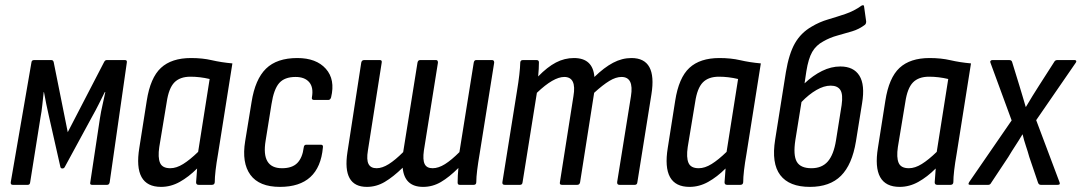

<svg xmlns="http://www.w3.org/2000/svg" viewBox="-20 -723 4230 751"><path d="M30 0Q21 0 22 -10L103 -479Q104 -488 113 -488H181Q188 -488 190 -480L245 -206L387 -480Q391 -488 397 -488H469Q478 -488 476 -478L409 -10Q407 0 399 0H340Q331 0 333 -9L371 -261Q375 -287 381 -312.5Q387 -338 392 -363H390Q378 -339 366 -315Q354 -291 341 -268L234 -71Q231 -64 224 -64Q217 -64 216 -71L171 -270Q166 -293 161 -316Q156 -339 152 -363H151Q148 -338 145.5 -312.5Q143 -287 138 -261L98 -10Q97 0 89 0Z M610 8Q500 8 525 -145L554 -329Q568 -419 609.5 -457.5Q651 -496 727 -496Q772 -496 808.5 -487.5Q845 -479 889 -475L833 -122Q820 -48 820 -10Q819 0 809 0H757Q747 0 747 -10Q748 -22 749 -36Q750 -50 751 -64Q718 -31 683 -11.5Q648 8 610 8ZM646 -65Q670 -65 696.5 -81.5Q723 -98 755 -129L800 -414Q762 -423 725 -423Q684 -423 662 -400.5Q640 -378 632 -323L603 -148Q597 -107 606 -86Q615 -65 646 -65Z M1075 8Q994 8 959.5 -39Q925 -86 939 -171L964 -324Q978 -413 1020.5 -454.5Q1063 -496 1143 -496Q1217 -496 1254.5 -454Q1292 -412 1275 -342Q1272 -332 1264 -332H1209Q1198 -332 1200 -342Q1207 -381 1189.5 -401.5Q1172 -422 1136 -422Q1093 -422 1072 -398Q1051 -374 1042 -316L1019 -173Q1001 -65 1083 -65Q1123 -65 1143 -85.5Q1163 -106 1168 -146Q1169 -157 1178 -157H1235Q1245 -157 1243 -146Q1229 8 1075 8Z M1415 8Q1318 8 1339 -128L1393 -478Q1395 -488 1404 -488H1466Q1475 -488 1473 -478L1419 -134Q1413 -98 1421.5 -81.5Q1430 -65 1453 -65Q1475 -65 1500.5 -81Q1526 -97 1557 -128L1613 -478Q1615 -488 1623 -488H1686Q1693 -488 1693 -478L1638 -134Q1633 -98 1641 -81.5Q1649 -65 1672 -65Q1695 -65 1720.5 -81Q1746 -97 1777 -128L1833 -478Q1835 -488 1842 -488H1905Q1913 -488 1913 -478L1856 -121Q1850 -86 1846.5 -58Q1843 -30 1843 -11Q1843 0 1833 0H1778Q1770 0 1770 -9Q1770 -36 1773 -66Q1737 -30 1704.5 -11Q1672 8 1635 8Q1562 8 1555 -67Q1518 -31 1485 -11.5Q1452 8 1415 8Z M1954 0Q1944 0 1945 -10L2002 -366Q2014 -438 2015 -479Q2016 -488 2025 -488H2079Q2088 -488 2088 -479Q2088 -455 2085 -424Q2121 -461 2154.5 -478.5Q2188 -496 2225 -496Q2299 -496 2305 -422Q2343 -459 2378 -477.5Q2413 -496 2450 -496Q2551 -496 2528 -354L2473 -10Q2472 0 2463 0H2403Q2393 0 2394 -11L2448 -347Q2460 -422 2411 -422Q2389 -422 2363.5 -406.5Q2338 -391 2304 -360L2249 -10Q2247 0 2238 0H2178Q2168 0 2170 -10L2223 -347Q2236 -422 2187 -422Q2145 -422 2080 -360L2024 -10Q2023 0 2014 0Z M2677 8Q2567 8 2592 -145L2621 -329Q2635 -419 2676.5 -457.5Q2718 -496 2794 -496Q2839 -496 2875.5 -487.5Q2912 -479 2956 -475L2900 -122Q2887 -48 2887 -10Q2886 0 2876 0H2824Q2814 0 2814 -10Q2815 -22 2816 -36Q2817 -50 2818 -64Q2785 -31 2750 -11.5Q2715 8 2677 8ZM2713 -65Q2737 -65 2763.5 -81.5Q2790 -98 2822 -129L2867 -414Q2829 -423 2792 -423Q2751 -423 2729 -400.5Q2707 -378 2699 -323L2670 -148Q2664 -107 2673 -86Q2682 -65 2713 -65Z M3148 8Q3067 8 3032 -38Q2997 -84 3012 -177L3054 -441Q3066 -513 3089.5 -554Q3113 -595 3155 -619Q3185 -637 3219 -647Q3253 -657 3287 -668.5Q3321 -680 3350 -701Q3360 -706 3360 -696L3368 -639Q3368 -630 3363 -626Q3341 -609 3313 -600.5Q3285 -592 3255.5 -584Q3226 -576 3200 -561Q3172 -546 3157 -520Q3142 -494 3134 -444L3127 -397Q3160 -428 3195.5 -445.5Q3231 -463 3267 -463Q3319 -463 3341.5 -427Q3364 -391 3352 -319L3328 -170Q3313 -79 3269.5 -35.5Q3226 8 3148 8ZM3091 -175Q3082 -116 3096.5 -90.5Q3111 -65 3154 -65Q3195 -65 3218 -91.5Q3241 -118 3250 -174L3272 -312Q3278 -354 3267 -371Q3256 -388 3229 -388Q3203 -388 3173.5 -371Q3144 -354 3115 -324Z M3499 8Q3389 8 3414 -145L3443 -329Q3457 -419 3498.5 -457.5Q3540 -496 3616 -496Q3661 -496 3697.5 -487.5Q3734 -479 3778 -475L3722 -122Q3709 -48 3709 -10Q3708 0 3698 0H3646Q3636 0 3636 -10Q3637 -22 3638 -36Q3639 -50 3640 -64Q3607 -31 3572 -11.5Q3537 8 3499 8ZM3535 -65Q3559 -65 3585.5 -81.5Q3612 -98 3644 -129L3689 -414Q3651 -423 3614 -423Q3573 -423 3551 -400.5Q3529 -378 3521 -323L3492 -148Q3486 -107 3495 -86Q3504 -65 3535 -65Z M3775 0Q3764 0 3771 -11L3937 -252L3854 -478Q3852 -482 3854.5 -485Q3857 -488 3861 -488H3928Q3937 -488 3939 -480L3967 -389Q3973 -369 3979.5 -347.5Q3986 -326 3992 -305H3993Q4005 -326 4018.5 -347.5Q4032 -369 4044 -388L4103 -480Q4107 -488 4115 -488H4184Q4188 -488 4189.5 -485Q4191 -482 4188 -478L4033 -253L4124 -11Q4129 0 4117 0H4051Q4043 0 4040 -9L4006 -109Q4000 -131 3992.5 -153Q3985 -175 3980 -197H3979Q3966 -175 3951.5 -153Q3937 -131 3924 -109L3857 -8Q3853 0 3846 0Z"/></svg>

Font: Sofia Sans Condensed Medium
Style: Italic
Weight: 500
Italic angle: -9°
Designer: Botio Nikoltchev, Ani Petrova
Foundry: lettersoup
Version: Version 4.101; ttfautohint (v1.8.4.7-5d5b)